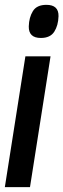

<svg xmlns="http://www.w3.org/2000/svg" viewBox="-25 -774 262 794"><path d="M167 -754Q218 -754 217 -707Q216 -669 199.5 -643Q183 -617 144 -617Q93 -617 94 -665Q95 -702 111 -728Q127 -754 167 -754ZM-5 0 80 -541H184L99 0Z"/></svg>

Font: Georama Condensed SemiBold
Style: Italic
Weight: 600
Width: 3
Italic angle: -9°
Designer: Jean-Baptiste Levee
Foundry: Production Type
Version: Version 1.000